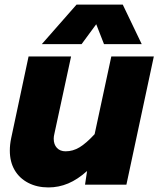

<svg xmlns="http://www.w3.org/2000/svg" viewBox="-20 -807 693 840"><path d="M215 -200Q215 -175 229 -160Q243 -145 267 -145Q299 -145 328 -162.5Q357 -180 394 -220L467 -560H653L533 1H352L361 -59Q320 -22 278.5 -4.5Q237 13 192 13Q142 13 103.5 -7Q65 -27 44 -63Q23 -99 23 -148Q23 -175 29 -203L105 -560H291L218 -222Q215 -210 215 -200ZM315 -787H517L600 -614H435L401 -701L337 -614H163Z"/></svg>

Font: Azeret Mono ExtraBold
Style: Italic
Weight: 800
Italic angle: -12°
Designer: Martin Vácha
Foundry: Displaay
Version: Version 1.000; Glyphs 3.0.3, build 3074